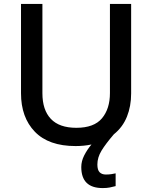

<svg xmlns="http://www.w3.org/2000/svg" viewBox="-20 -734 776 978"><path d="M476 104Q476 132 487.5 143.5Q499 155 519 155Q535 155 547.5 153Q560 151 569 149V214Q554 218 539 221Q524 224 503 224Q394 224 394 117Q394 87 409 57.5Q424 28 446 2Q408 10 365 10Q228 10 157.5 -63Q87 -136 87 -259V-714H196V-259Q196 -174 239 -128.5Q282 -83 369 -83Q459 -83 499.5 -131.5Q540 -180 540 -260V-714H648V-258Q648 -193 626.5 -139.5Q605 -86 560 -50Q518 -1 497 33.5Q476 68 476 104Z"/></svg>

Font: Noto Sans Meetei Mayek Medium
Style: Regular
Weight: 500
Designer: Monotype Design Team and Neelakash Kshetrimayum
Foundry: Monotype Imaging Inc.
Version: Version 2.002; ttfautohint (v1.8.4.7-5d5b)